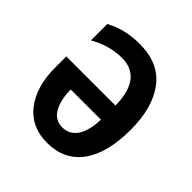

<svg xmlns="http://www.w3.org/2000/svg" viewBox="-156 -669 796 796"><g transform="rotate(45 242.0 -271.0)"><path d="M218 -552Q330 -552 386.5 -478Q443 -404 443 -274Q443 -136 389 -63Q335 10 236 10Q142 10 90.5 -57Q39 -124 39 -234V-300H327Q325 -459 206 -459Q133 -459 64 -419V-515Q130 -552 218 -552ZM149 -216Q149 -156 170.5 -118Q192 -80 235 -80Q275 -80 299 -113Q323 -146 326 -216Z"/></g></svg>

Font: Noto Sans Condensed SemiBold
Style: Regular
Weight: 600
Width: 3
Designer: Monotype Design Team
Foundry: Monotype Imaging Inc.
Version: Version 2.013; ttfautohint (v1.8.4.7-5d5b)